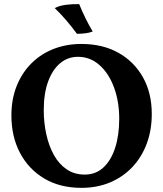

<svg xmlns="http://www.w3.org/2000/svg" viewBox="-20 -897 787 926"><path d="M373 9Q269 9 193.5 -36Q118 -81 76.5 -159.5Q35 -238 35 -341Q35 -419 60.5 -482.5Q86 -546 131.5 -591.5Q177 -637 238.5 -661Q300 -685 373 -685Q474 -685 550 -643Q626 -601 669 -525Q712 -449 712 -347Q712 -270 688 -205Q664 -140 619 -92Q574 -44 511.5 -17.5Q449 9 373 9ZM389 -55Q442 -55 479 -89.5Q516 -124 535.5 -184.5Q555 -245 555 -324Q555 -407 530 -475Q505 -543 460 -583Q415 -623 356 -623Q307 -623 270 -592Q233 -561 212 -503.5Q191 -446 191 -366Q191 -305 203.5 -248.5Q216 -192 240.5 -148.5Q265 -105 302 -80Q339 -55 389 -55ZM351 -734Q326 -768 300 -798.5Q274 -829 244 -858Q267 -870 299.5 -874Q332 -878 362 -877Q374 -847 391 -812Q408 -777 427 -745Q412 -739 392.5 -736.5Q373 -734 351 -734Z"/></svg>

Font: Vollkorn
Style: Bold
Weight: 700
Designer: Friedrich Althausen
Foundry: Friedrich Althausen
Version: Version 5.000